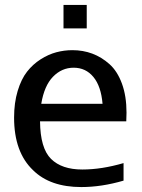

<svg xmlns="http://www.w3.org/2000/svg" viewBox="-20 -745 574 777"><path d="M331 -630H237V-725H331ZM147 -325H395Q389 -396 358 -433.5Q327 -471 278 -471Q230 -471 194.5 -434.5Q159 -398 147 -325ZM142 -254Q143 -145 186.5 -102Q230 -59 313 -59Q391 -59 480 -85V-14Q391 12 309 12Q183 12 114 -56Q37 -129 37 -269Q37 -329 51.5 -377Q66 -425 89.5 -455Q113 -485 144.5 -505Q176 -525 208 -533.5Q240 -542 273 -542Q316 -542 353.5 -528Q391 -514 423 -485.5Q455 -457 473.5 -406.5Q492 -356 492 -289Q492 -272 491 -254Z"/></svg>

Font: AbakuTLSymSans
Style: Regular
Weight: 400
Version: Version 2007.05.04